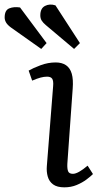

<svg xmlns="http://www.w3.org/2000/svg" viewBox="-108 -790 427 824"><path d="M120 -420Q122 -443 116 -452Q110 -461 94 -461Q81 -461 66 -457Q51 -453 30 -444L15 -487Q34 -498 66 -510Q98 -522 131 -522Q158 -522 175.5 -510Q193 -498 200 -473.5Q207 -449 204 -410L181 -87Q180 -65 184.5 -54.5Q189 -44 205 -44Q216 -44 232 -53Q248 -62 268 -79L291 -43Q281 -33 263 -19.5Q245 -6 221 4Q197 14 168 14Q137 14 120 1.5Q103 -11 97 -32Q91 -53 93 -77ZM89 -682Q77 -692 71 -701.5Q65 -711 65 -724Q65 -754 85 -764.5Q105 -775 130 -767L235 -605L210 -580ZM-61 -672Q-76 -683 -82 -693.5Q-88 -704 -88 -715Q-88 -746 -68.5 -754Q-49 -762 -22 -758L92 -605L69 -580Z"/></svg>

Font: Literata 18pt
Style: Italic
Weight: 400
Italic angle: -2°
Designer: Latin by Veronika Burian and Jose Scaglione. Greek by Irene Vlachou. Cyrillic by Vera Evstafieva
Foundry: TypeTogether
Version: Version 3.103;gftools[0.9.29]